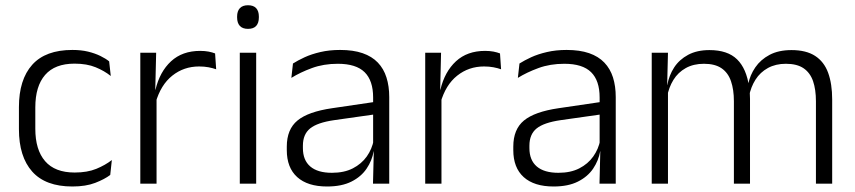

<svg xmlns="http://www.w3.org/2000/svg" viewBox="-20 -684 3184 715"><path d="M249.5 10.5Q149.5 10.5 100 -45Q50.5 -100.5 50.5 -203V-285Q50.5 -387.5 100 -442.8Q149.5 -498 249.5 -498Q282 -498 307.8 -491.8Q333.5 -485.5 353.5 -475.8Q373.5 -466 386.5 -455.5L392.5 -401Q369 -420 336.2 -433.5Q303.5 -447 257.5 -447Q184.5 -447 148 -405Q111.5 -363 111.5 -284V-204.5Q111.5 -126 148 -83.8Q184.5 -41.5 258 -41.5Q305 -41.5 338.5 -55.2Q372 -69 396.5 -88L390.5 -32.5Q369.5 -16.5 334.5 -3Q299.5 10.5 249.5 10.5Z M559.5 -301.5 544 -348 559 -350Q575 -417 617 -455.8Q659 -494.5 725.5 -494.5Q743 -494.5 757 -491.8Q771 -489 781 -485L785 -426Q772.5 -430.5 756.5 -433.5Q740.5 -436.5 721.5 -436.5Q664.5 -436.5 621.5 -402.2Q578.5 -368 559.5 -301.5ZM502.5 0V-487.5H561.5L558 -341L563 -336V0Z M873 0V-487.5H934V0ZM903.5 -576.5Q883.5 -576.5 873.2 -587.5Q863 -598.5 863 -619V-622.5Q863 -642.5 873.2 -653.5Q883.5 -664.5 903.5 -664.5Q924 -664.5 934 -653.5Q944 -642.5 944 -622.5V-619Q944 -598.5 934 -587.5Q924 -576.5 903.5 -576.5Z M1369 0 1372 -121.5 1369.5 -131V-288.5V-321Q1369.5 -384 1337.8 -415.2Q1306 -446.5 1238 -446.5Q1185 -446.5 1141.5 -430.5Q1098 -414.5 1065 -394L1071 -447.5Q1089 -459 1114.5 -470.8Q1140 -482.5 1173.2 -490.2Q1206.5 -498 1246.5 -498Q1295.5 -498 1330.2 -486Q1365 -474 1387 -451Q1409 -428 1419.2 -395.5Q1429.5 -363 1429.5 -322.5V0ZM1198 10.5Q1125.5 10.5 1086.8 -24.5Q1048 -59.5 1048 -125V-138Q1048 -202.5 1087.8 -235.2Q1127.5 -268 1216.5 -281L1379.5 -305L1382.5 -259L1224 -236.5Q1162 -227.5 1135 -205.8Q1108 -184 1108 -141.5V-132.5Q1108 -87.5 1135.5 -64Q1163 -40.5 1216 -40.5Q1261.5 -40.5 1293.8 -57Q1326 -73.5 1345.8 -101.2Q1365.5 -129 1372 -163.5L1384 -120.5H1371.5Q1365.5 -86 1345.2 -56Q1325 -26 1288.8 -7.8Q1252.5 10.5 1198 10.5Z M1620.5 -301.5 1605 -348 1620 -350Q1636 -417 1678 -455.8Q1720 -494.5 1786.5 -494.5Q1804 -494.5 1818 -491.8Q1832 -489 1842 -485L1846 -426Q1833.5 -430.5 1817.5 -433.5Q1801.5 -436.5 1782.5 -436.5Q1725.5 -436.5 1682.5 -402.2Q1639.5 -368 1620.5 -301.5ZM1563.5 0V-487.5H1622.5L1619 -341L1624 -336V0Z M2212.5 0 2215.5 -121.5 2213 -131V-288.5V-321Q2213 -384 2181.2 -415.2Q2149.5 -446.5 2081.5 -446.5Q2028.5 -446.5 1985 -430.5Q1941.5 -414.5 1908.5 -394L1914.5 -447.5Q1932.5 -459 1958 -470.8Q1983.5 -482.5 2016.8 -490.2Q2050 -498 2090 -498Q2139 -498 2173.8 -486Q2208.5 -474 2230.5 -451Q2252.5 -428 2262.8 -395.5Q2273 -363 2273 -322.5V0ZM2041.5 10.5Q1969 10.5 1930.2 -24.5Q1891.5 -59.5 1891.5 -125V-138Q1891.5 -202.5 1931.2 -235.2Q1971 -268 2060 -281L2223 -305L2226 -259L2067.5 -236.5Q2005.5 -227.5 1978.5 -205.8Q1951.5 -184 1951.5 -141.5V-132.5Q1951.5 -87.5 1979 -64Q2006.5 -40.5 2059.5 -40.5Q2105 -40.5 2137.2 -57Q2169.5 -73.5 2189.2 -101.2Q2209 -129 2215.5 -163.5L2227.5 -120.5H2215Q2209 -86 2188.8 -56Q2168.5 -26 2132.2 -7.8Q2096 10.5 2041.5 10.5Z M3018.5 0V-307Q3018.5 -350.5 3007.8 -381.8Q2997 -413 2972.5 -429.8Q2948 -446.5 2906.5 -446.5Q2868.5 -446.5 2839.8 -430.8Q2811 -415 2793.5 -387.5Q2776 -360 2769.5 -325.5L2758 -371H2766.5Q2773 -404.5 2792.8 -433.2Q2812.5 -462 2846 -479.8Q2879.5 -497.5 2927.5 -497.5Q2982 -497.5 3015.5 -475.8Q3049 -454 3064 -412.8Q3079 -371.5 3079 -313.5V0ZM2407 0V-487.5H2467.5L2464.5 -366.5L2467.5 -363.5V0ZM2713 0V-307Q2713 -350 2702.2 -381.5Q2691.5 -413 2667 -429.8Q2642.5 -446.5 2601.5 -446.5Q2562.5 -446.5 2533.8 -430.5Q2505 -414.5 2487.8 -386.5Q2470.5 -358.5 2464 -322.5L2450.5 -367.5H2465Q2471.5 -403.5 2490.5 -432.8Q2509.5 -462 2542.5 -479.8Q2575.5 -497.5 2622 -497.5Q2689.5 -497.5 2724.8 -463Q2760 -428.5 2769.5 -360.5Q2771.5 -350 2772.2 -338.8Q2773 -327.5 2773 -316V0Z"/></svg>

Font: Anek Telugu Light
Style: Regular
Weight: 300
Version: Version 1.003